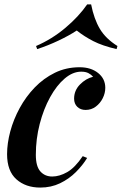

<svg xmlns="http://www.w3.org/2000/svg" viewBox="-20 -834 551 868"><path d="M347 -510Q309 -510 272.5 -479Q236 -448 206.5 -394.5Q177 -341 159.5 -273.5Q142 -206 142 -134Q142 -82 162.5 -59Q183 -36 216 -36Q249 -36 284 -56Q319 -76 354 -128L374 -120Q354 -87 323 -56Q292 -25 251.5 -5.5Q211 14 162 14Q96 14 54 -23.5Q12 -61 12 -137Q12 -186 26.5 -240Q41 -294 69 -345.5Q97 -397 137 -438.5Q177 -480 228 -505Q279 -530 340 -530Q391 -530 423.5 -504Q456 -478 456 -437Q456 -413 444.5 -390Q433 -367 413 -352Q393 -337 367 -337Q344 -337 329.5 -351Q315 -365 315 -388Q315 -425 341.5 -452Q368 -479 401 -487Q392 -497 379.5 -503.5Q367 -510 347 -510ZM327 -696Q292 -673 244.5 -650.5Q197 -628 148 -612L143 -626Q215 -657 275.5 -708Q336 -759 374 -814H392Q405 -748 431.5 -703.5Q458 -659 511 -626L507 -612Q443 -627 402 -648Q361 -669 327 -696Z"/></svg>

Font: Playfair Display SemiBold
Style: Italic
Weight: 600
Italic angle: -14°
Designer: Claus Eggers Sørensen
Foundry: Claus Eggers Sørensen
Version: Version 1.203